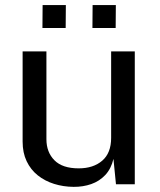

<svg xmlns="http://www.w3.org/2000/svg" viewBox="-20 -717 621 747"><path d="M266.4 10Q226.1 9.7 190.3 -1.6Q154.5 -12.8 126.9 -34.8Q99.4 -56.8 83.7 -89.7Q68 -122.5 68 -166.1V-517H160.6V-175.4Q160.6 -125 191.7 -93.5Q222.8 -62 286.1 -62Q343.2 -62 377.8 -91.9Q412.4 -121.7 412.4 -180.7V-517H504.4V0H431.2L421.4 -98.8Q412.2 -60.1 389.5 -36Q366.7 -11.9 335 -0.8Q303.2 10.3 266.4 10ZM339.6 -608 340.3 -697.4H430.7L430 -608ZM145.1 -608 145.8 -697.4H236.2L235.5 -608Z"/></svg>

Font: Public Sans Thin
Style: Regular
Weight: 100
Designer: The Public Sans project authors (U.S. Web Design System). Libre Franklin designed by Pablo Impallari and Rodrigo Fuenzal
Version: Version 1.008